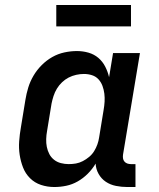

<svg xmlns="http://www.w3.org/2000/svg" viewBox="-20 -743 640 771"><path d="M198 8Q170 8 144.5 -0.5Q119 -9 100.5 -27.5Q82 -46 72.5 -70.5Q63 -95 59 -121.5Q55 -148 57 -176Q59 -204 64 -232L82 -342Q86 -367 93.5 -391.5Q101 -416 114.5 -439Q128 -462 147.5 -481.5Q167 -501 190 -514Q213 -527 238.5 -532.5Q264 -538 289 -538Q313 -538 335.5 -531.5Q358 -525 375 -510.5Q392 -496 402.5 -475.5Q413 -455 418 -433L434 -530H542L474 -122Q473 -114 474 -107Q475 -100 479.5 -94.5Q484 -89 491 -86.5Q498 -84 506 -84H524V8H491Q468 8 445.5 3.5Q423 -1 405 -13Q387 -25 376 -44.5Q365 -64 364 -86Q351 -64 332.5 -45.5Q314 -27 292 -14.5Q270 -2 246 3Q222 8 198 8ZM256 -84Q271 -84 285 -86.5Q299 -89 312.5 -96Q326 -103 338 -113Q350 -123 358 -136Q366 -149 371 -163Q376 -177 378 -191L396 -301Q399 -318 400 -334.5Q401 -351 399 -367Q397 -383 391.5 -398Q386 -413 375.5 -424.5Q365 -436 349.5 -441Q334 -446 317 -446Q302 -446 286 -442.5Q270 -439 255.5 -431.5Q241 -424 229 -412.5Q217 -401 208.5 -387Q200 -373 195 -357.5Q190 -342 187 -327L169 -217Q166 -201 165.5 -184.5Q165 -168 168 -153Q171 -138 178 -124.5Q185 -111 197 -101.5Q209 -92 224.5 -88Q240 -84 256 -84Q256 -84 256 -84Q256 -84 256 -84ZM506 -637H206V-723H506Z"/></svg>

Font: Iosevka Slab Semibold Extended
Style: Italic
Weight: 600
Width: 7
Italic angle: -9°
Monospace: yes
Designer: Belleve Invis
Foundry: Belleve Invis
Version: Version 11.1.0; ttfautohint (v1.8.3)